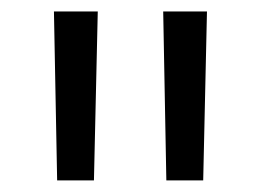

<svg xmlns="http://www.w3.org/2000/svg" viewBox="-20 -799 457 336"><path d="M151.1 -778.9 144.4 -483.3H80L74.4 -778.9ZM342.2 -778.9 335.6 -483.3H271.1L265.6 -778.9Z"/></svg>

Font: Paperlogy 4 Regular
Style: Regular
Weight: 400
Designer: redesigned by Lee Juim, glyphs from Gmarket Sans & Montserrat
Foundry: PT&
Version: Version 1.001